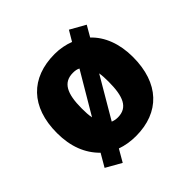

<svg xmlns="http://www.w3.org/2000/svg" viewBox="-171 -746 951 951"><g transform="rotate(-45 305.0 -270.5)"><path d="M571 -278C571 -372 541 -447 489 -496L522 -553L442 -598L410 -544C379 -556 344 -563 307 -563C139 -563 38 -460 38 -278C38 -183 67 -110 122 -56L83 11L164 57L201 -7C232 4 267 10 304 10C471 10 571 -95 571 -278ZM211 -277C211 -381 237 -433 305 -433C320 -433 332 -431 343 -425L216 -210C212 -230 211 -251 211 -277ZM399 -278C399 -174 376 -119 306 -119C292 -119 280 -122 270 -126L395 -339C398 -321 399 -301 399 -278Z"/></g></svg>

Font: Noto Sans Thai Looped SemiCondensed Black
Style: Regular
Weight: 900
Width: 4
Designer: Sasikarn Vongin, Ben Mitchell
Foundry: The Fontpad Ltd
Version: Version 1.001